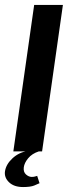

<svg xmlns="http://www.w3.org/2000/svg" viewBox="-47 -611 274 775"><path d="M6.9 0 90.9 -591H206.9L122.9 0ZM46.3 144Q9.6 144 -10.5 124.7Q-30.5 105.5 -26.9 80.5Q-22.5 52.1 3.2 28.2Q29 4.2 63.7 -1.4L109.9 0Q81.9 9.2 66.6 27.9Q51.3 46.5 49 64.5Q46.7 83.1 57.8 93.1Q69 103.1 81.3 103.1Q89.3 103.1 94.9 101.3Q100.5 99.5 103.1 98.9L112.6 128.5Q106.3 131.9 91 137.9Q75.7 144 46.3 144Z"/></svg>

Font: Alumni Sans Thin
Style: Italic
Weight: 100
Italic angle: -8°
Designer: Robert E. Leuschke
Foundry: Robert E. Leuschke
Version: Version 1.016